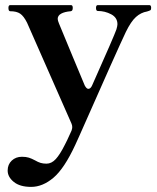

<svg xmlns="http://www.w3.org/2000/svg" viewBox="-20 -505 614 752"><path d="M565 -485Q572 -485 572 -474Q572 -467 569 -465Q566 -463 556 -460Q532 -456 512.5 -438.5Q493 -421 473 -380Q441 -313 290 29L275 62Q232 155 189.5 191Q147 227 102 227Q58 227 34 207.5Q10 188 10 163Q10 139 26 124Q42 109 66 109Q82 109 93 112.5Q104 116 117 123Q129 130 139 133Q149 136 162 136Q182 136 198.5 118Q215 100 234 62Q237 56 243.5 43Q250 30 260 7Q263 -1 263 -7Q263 -14 260 -21L86 -416Q73 -442 59 -451.5Q45 -461 20 -461Q13 -461 13 -474Q13 -485 20 -485H258Q265 -485 265 -474Q265 -462 257 -461Q233 -459 219.5 -451.5Q206 -444 206 -431Q206 -425 211 -413L264 -285L312 -170Q319 -157 326 -157Q335 -157 341 -171Q428 -366 436 -390Q440 -404 440 -410Q440 -436 415.5 -449Q391 -462 363 -462Q356 -462 356 -474Q356 -485 363 -485Z"/></svg>

Font: Shippori Mincho B1
Style: Bold
Weight: 700
Designer: FONTDASU
Foundry: FONTDASU / Google Inc. / but / Adobe
Version: Version 3.110; ttfautohint (v1.8.3)